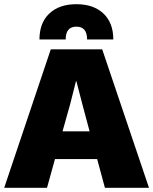

<svg xmlns="http://www.w3.org/2000/svg" viewBox="-23 -895 730 915"><path d="M290 -707H165Q165 -786 212 -830.5Q259 -875 341 -875Q423 -875 470 -830.5Q517 -786 517 -707H392Q392 -768 341 -768Q290 -768 290 -707ZM477 0 440 -137H239L201 0H-3L219 -660H464L687 0ZM275 -269H404L369 -400L341 -508H339L312 -401Z"/></svg>

Font: Elaine Sans ExtraBold
Style: Regular
Weight: 800
Designer: Wei Huang
Foundry: Wei Huang
Version: Version 2.001;December 24, 2019;FontCreator 12.0.0.2547 64-b